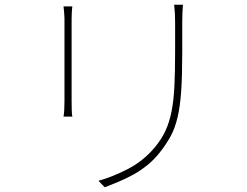

<svg xmlns="http://www.w3.org/2000/svg" viewBox="-20 -761 1040 807"><path d="M749 -741H712Q714 -725 715 -706.5Q716 -688 716 -668V-541Q716 -458 713 -398Q710 -338 701 -292.5Q692 -247 675.5 -211.5Q659 -176 631 -142Q583 -85 520 -52Q457 -19 394 -1L420 26Q447 16 478 3Q509 -10 540 -27Q571 -44 600 -67.5Q629 -91 653 -122Q679 -155 697 -188Q715 -221 726 -266.5Q737 -312 741.5 -377.5Q746 -443 746 -542V-668Q746 -710 749 -741ZM284 -734H247Q248 -728 248.5 -719.5Q249 -711 250 -702L251 -683Q251 -673 251 -667V-337Q251 -316 250 -298.5Q249 -281 247 -271H284Q282 -281 281.5 -299Q281 -317 281 -337V-682Q281 -691 281.5 -701Q282 -711 282.5 -719.5Q283 -728 284 -734Z"/></svg>

Font: Spoqa Han Sans Neo Thin
Style: Regular
Weight: 100
Designer: [Spoqa Han Sans Neo] Dong-huui Kim  Younghwa Kang  Yujin Lee  [Noto Sans] Ryoko NISHIZUKA  (kana & ideographs); Paul D. 
Foundry: Spoqa (http://www.spoqa-han-sans.com)
Version: Version 1.100;hotconv 1.0.109;makeotfexe 2.5.65596